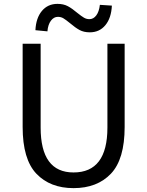

<svg xmlns="http://www.w3.org/2000/svg" viewBox="-20 -959 761 992"><path d="M342 -839Q320 -857 307.5 -864.5Q295 -872 279 -872Q258 -872 243 -852Q228 -832 225 -797L163 -803Q166 -866 196.5 -902.5Q227 -939 277 -939Q308 -939 330.5 -927Q353 -915 380 -892Q401 -875 414 -867.5Q427 -860 442 -860Q463 -860 477.5 -879.5Q492 -899 496 -934L558 -930Q555 -866 524.5 -829Q494 -792 444 -792Q413 -792 391 -804Q369 -816 342 -839ZM97 -303V-733H190V-300Q190 -68 360 -68Q535 -68 535 -300V-733H624V-303Q624 -136 553 -61.5Q482 13 360 13Q239 13 168 -61.5Q97 -136 97 -303Z"/></svg>

Font: Noto Sans SC
Style: Regular
Weight: 400
Designer: Ryoko NISHIZUKA ____ (kana & ideographs); Paul D. Hunt (Latin, Greek & Cyrillic); Wenlong ZHANG ___ (bopomofo); Sandoll 
Foundry: Adobe Systems Incorporated
Version: Version 1.004